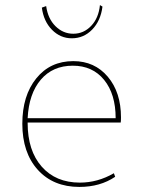

<svg xmlns="http://www.w3.org/2000/svg" viewBox="-20 -727 560 757"><path d="M263 -576Q218 -576 185 -609.5Q152 -643 145 -697L162 -703Q169 -653 199 -623.5Q229 -594 269 -594Q310 -594 339.5 -625Q369 -656 374 -707L384 -701Q377 -645 343.5 -610.5Q310 -576 263 -576ZM293 10Q190 10 129 -57.5Q68 -125 68 -239Q68 -350 123 -418Q178 -486 269 -486Q353 -486 405 -424.5Q457 -363 457 -264Q457 -251 456 -244H89V-242Q89 -133 144.5 -70Q200 -7 295 -7Q365 -7 429 -44L434 -30Q375 10 293 10ZM267 -468Q188 -468 141 -413Q94 -358 89 -261H436Q436 -356 390.5 -412Q345 -468 267 -468Z"/></svg>

Font: Cantarell Thin
Style: Regular
Weight: 100
Designer: Dave Crossland, Nikolaus Waxweiler, Florian Fecher, Jacques Le Bailly, Eben Sorkin, Alexei Vanyashin, Alexios Zavras, Em
Version: Version 0.303